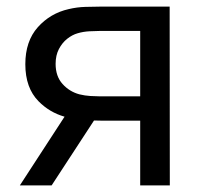

<svg xmlns="http://www.w3.org/2000/svg" viewBox="-20 -560 603 580"><path d="M403.5 0V-195.5H287Q276 -195.5 264 -196L136 0H40L175 -207.5Q129.5 -220.5 96.5 -254Q56.5 -294.5 56.5 -366Q56.5 -435.5 94.2 -477.8Q132 -520 187.5 -532.5Q212.5 -538.5 238.2 -539.2Q264 -540 282 -540H492.5L493 0ZM280.5 -269H403.5V-466.5H280.5Q269 -466.5 250.2 -465.5Q231.5 -464.5 214.5 -459.5Q198.5 -455 183.2 -443Q168 -431 158 -412Q148 -393 148 -367Q148 -329.5 169 -306.2Q190 -283 220 -275Q236.5 -271 252.8 -270Q269 -269 280.5 -269Z"/></svg>

Font: Cns Manrope Med
Style: Regular
Weight: 500
Designer: Mikhail Sharanda
Foundry: Mikhail Sharanda
Version: Version 4.504